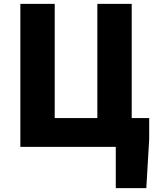

<svg xmlns="http://www.w3.org/2000/svg" viewBox="-20 -765 810 1000"><path d="M583 215H742L757 -38V-150H666V-745H487V-150H265V-745H86V0H583Z"/></svg>

Font: Noto Sans JP Black
Style: Regular
Weight: 900
Designer: Ryoko NISHIZUKA 西塚涼子 (kana, bopomofo & ideographs); Paul D. Hunt (Latin, Greek & Cyrillic); Sandoll Communications 산돌커뮤니
Foundry: Adobe
Version: Version 2.002;hotconv 1.0.116;makeotfexe 2.5.65601